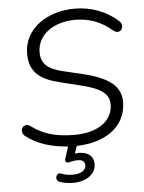

<svg xmlns="http://www.w3.org/2000/svg" viewBox="-58 -724 724 962"><g transform="rotate(-5 303.5 -243.5)"><path d="M270 191C337 191 386 157 386 105C386 66 356 44 314 44C307 44 300 45 292 46L305 8C446 5 555 -65 555 -192C555 -270 498 -315 370 -347L268 -371C197 -388 160 -415 160 -475C160 -564 243 -622 352 -622C421 -622 483 -599 537 -552C574 -523 600 -572 571 -596C513 -650 434 -678 354 -678C212 -678 97 -597 97 -473C97 -376 157 -339 249 -317L350 -292C456 -267 492 -235 492 -185C492 -100 414 -48 300 -48C215 -48 148 -62 82 -111C47 -136 20 -88 51 -64C108 -19 182 2 261 7L243 63C239 75 240 79 244 84C249 88 256 88 266 85C279 81 293 80 304 80C327 80 339 90 339 108C339 135 312 150 275 150C251 150 233 147 217 140C189 128 176 170 204 180C223 187 247 191 270 191Z"/></g></svg>

Font: SN Pro Light
Style: Italic
Weight: 300
Italic angle: -8.99998°
Designer: Tobias Whetton
Foundry: Supernotes
Version: Version 1.001;Glyphs 3.2 (3249)